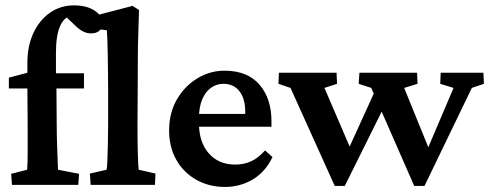

<svg xmlns="http://www.w3.org/2000/svg" viewBox="-20 -702 1857 729"><path d="M277.3 0H25.4L22.5 -42L83 -57.6Q84 -70.3 84.5 -84Q85 -97.7 85 -116.2Q85 -134.8 85 -161.6Q85 -188.5 85 -228.5L84 -367.2V-463.9Q84 -527.3 106.9 -576.7Q129.9 -626 169.9 -653.8Q210 -681.6 260.7 -681.6Q307.6 -681.6 337.9 -662.6Q368.2 -643.6 368.2 -613.3Q368.2 -594.7 356.9 -585Q345.7 -575.2 325.2 -575.2Q298.8 -575.2 272.5 -598.6L220.7 -647.5L255.9 -641.6Q226.6 -641.6 209.5 -606Q192.4 -570.3 192.4 -502V-424.8L194.3 -367.2L195.3 -232.4Q195.3 -185.5 197.3 -137.2Q199.2 -88.9 200.2 -57.6L280.3 -42ZM13.7 -366.2V-407.2L84 -425.8L147.5 -423.8H298.8V-366.2ZM324.2 0 321.3 -43 384.8 -57.6Q386.7 -66.4 387.7 -91.8Q388.7 -117.2 389.6 -153.8Q390.6 -190.4 390.6 -230.5V-353.5Q390.6 -387.7 390.1 -423.3Q389.6 -459 389.2 -491.2Q388.7 -523.4 387.7 -548.3Q386.7 -573.2 385.7 -586.9L313.5 -596.7L311.5 -634.8L483.4 -679.7L507.8 -664.1Q506.8 -623 505.4 -583.5Q503.9 -543.9 503.4 -495.1Q502.9 -446.3 502.9 -376L502 -227.5Q502 -163.1 503.4 -114.7Q504.9 -66.4 506.8 -57.6L570.3 -43L568.4 0Z M834 7.8Q773.4 7.8 725.1 -19.5Q676.8 -46.9 649.4 -95.2Q622.1 -143.6 622.1 -206.1Q622.1 -274.4 652.3 -325.7Q682.6 -377 731.4 -405.8Q780.3 -434.6 835.9 -433.6Q920.9 -432.6 965.8 -379.9Q1010.7 -327.1 1010.7 -242.2V-220.7H721.7V-269.5H924.8L911.1 -249V-278.3Q911.1 -327.1 889.2 -355.5Q867.2 -383.8 828.1 -383.8Q802.7 -383.8 781.7 -369.1Q760.7 -354.5 748 -325.2Q735.4 -295.9 735.4 -252V-234.4Q735.4 -162.1 772.9 -119.6Q810.5 -77.1 873 -77.1Q906.2 -77.1 933.1 -89.4Q960 -101.6 986.3 -130.9L1014.6 -105.5Q987.3 -48.8 939.5 -20.5Q891.6 7.8 834 7.8Z M1552.7 3.9 1389.6 -368.2 1341.8 -383.8 1344.7 -425.8H1563.5L1565.4 -383.8L1514.6 -368.2L1619.1 -111.3H1592.8L1702.1 -368.2L1651.4 -383.8L1653.3 -425.8H1815.4L1817.4 -383.8L1771.5 -368.2L1591.8 3.9ZM1251 3.9 1083 -368.2 1037.1 -383.8 1039.1 -425.8H1257.8L1259.8 -383.8L1211.9 -368.2L1322.3 -111.3H1292L1410.2 -371.1L1444.3 -308.6L1289.1 3.9Z"/></svg>

Font: Crimson Pro ExtraLight SemiBold
Style: Regular
Weight: 600
Version: Version 1.002